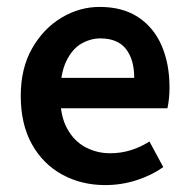

<svg xmlns="http://www.w3.org/2000/svg" viewBox="-20 -523 547 555"><path d="M284 12Q215 12 159.5 -18.5Q104 -49 72 -106.5Q40 -164 40 -246Q40 -326 73 -383.5Q106 -441 158 -472Q210 -503 268 -503Q335 -503 380 -473Q425 -443 447.5 -390.5Q470 -338 470 -270Q470 -254 468.5 -239Q467 -224 464 -210H126V-298H368Q368 -351 344 -381.5Q320 -412 270 -412Q242 -412 215.5 -397Q189 -382 171.5 -346Q154 -310 154 -246Q154 -188 174 -151.5Q194 -115 227 -97.5Q260 -80 298 -80Q330 -80 358.5 -89Q387 -98 412 -114L452 -40Q418 -16 374.5 -2Q331 12 284 12Z"/></svg>

Font: Source Sans 3 SemiBold
Style: Regular
Weight: 600
Designer: Paul D. Hunt
Foundry: Adobe
Version: Version 3.046;hotconv 1.0.118;makeotfexe 2.5.65603